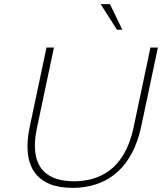

<svg xmlns="http://www.w3.org/2000/svg" viewBox="-20 -900 784 929"><path d="M205 -670 124 -287C83 -94 157 9 331 9C505 9 622 -94 663 -287L744 -670H708L626 -282C582 -74 454 -23 338 -23C222 -23 115 -74 159 -282L241 -670ZM467 -880 546 -756H572L512 -880Z"/></svg>

Font: LT Wave Text Thin Italic
Style: Regular
Weight: 100
Designer: Daniel Lyons
Version: Version 2.5 (Glyphs App)